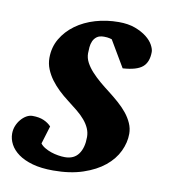

<svg xmlns="http://www.w3.org/2000/svg" viewBox="-71 -556 551 624"><g transform="rotate(10 204.0 -244.0)"><path d="M394 -422.9Q394 -389.2 375 -373Q356 -356.9 310.1 -354L258.8 -440.9Q255.4 -441.9 251.5 -442.9Q248 -443.8 243.2 -444.3Q238.3 -444.8 232.9 -444.8Q217.8 -444.8 209.5 -438.7Q201.2 -432.6 197 -423.3Q192.9 -414.1 191.9 -403.1Q190.9 -392.1 190.9 -382.8Q190.9 -367.2 198.7 -352.5Q206.5 -337.9 219.2 -324Q231.9 -310.1 247.8 -296.6Q263.7 -283.2 279.8 -271Q296.9 -257.8 312.7 -243.9Q328.6 -230 341.1 -214.6Q353.5 -199.2 360.8 -182.6Q368.2 -166 368.2 -147.9Q368.2 -119.1 354.5 -90.3Q340.8 -61.5 313 -38.8Q285.2 -16.1 243.2 -2Q201.2 12.2 145 12.2Q105.5 12.2 76.9 4.2Q48.3 -3.9 29.8 -17.3Q11.2 -30.8 2.2 -47.9Q-6.8 -64.9 -6.8 -83Q-6.8 -96.2 -2 -108.4Q2.9 -120.6 11 -130.1Q19 -139.6 28.8 -145.3Q38.6 -150.9 48.8 -150.9Q70.8 -150.9 85.9 -144.3Q101.1 -137.7 110.8 -127L92.8 -67.9Q98.1 -60.5 107.9 -54.7Q117.7 -48.8 129.2 -44.9Q140.6 -41 152.6 -39.1Q164.6 -37.1 174.8 -37.1Q205.1 -37.1 220 -57.9Q234.9 -78.6 234.9 -113.8Q234.9 -128.9 229 -142.3Q223.1 -155.8 212.4 -168.5Q201.7 -181.2 186.5 -193.6Q171.4 -206.1 152.8 -220.2Q137.2 -231.9 122.3 -246.1Q107.4 -260.3 95.7 -276.1Q84 -292 76.9 -309.6Q69.8 -327.1 69.8 -346.2Q69.8 -381.3 86.4 -409.7Q103 -438 130.9 -458.3Q158.7 -478.5 195.3 -489.3Q231.9 -500 272 -500Q303.2 -500 326.2 -491.5Q349.1 -482.9 364.3 -470.9Q379.4 -459 386.7 -445.6Q394 -432.1 394 -422.9Z"/></g></svg>

Font: Charis SIL Eur
Style: Bold Italic
Weight: 700
Italic angle: -11°
Foundry: SIL International
Version: Version 5.000